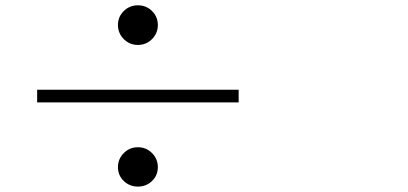

<svg xmlns="http://www.w3.org/2000/svg" viewBox="-20 -730 1540 724"><path d="M553.2 -582.5Q531.2 -560.5 500 -560.5Q468.8 -560.5 446.8 -582.5Q424.8 -604.5 424.8 -635.7Q424.8 -667 446.8 -688.5Q468.8 -710 500 -710Q531.2 -710 553.2 -688.5Q575.2 -667 575.2 -635.7Q575.2 -604.5 553.2 -582.5ZM879.9 -391.6V-343.8H120.1V-391.6ZM553.2 -47.4Q531.2 -26.4 500 -26.4Q468.8 -26.4 446.8 -47.4Q424.8 -68.4 424.8 -99.6Q424.8 -130.9 446.8 -152.8Q468.8 -174.8 500 -174.8Q531.2 -174.8 553.2 -152.8Q575.2 -130.9 575.2 -99.6Q575.2 -68.4 553.2 -47.4Z"/></svg>

Font: Bpmf Zihi Serif Bold
Style: Bold
Weight: 700
Foundry: But Ko
Version: Version 1.320